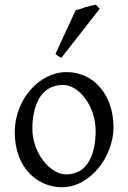

<svg xmlns="http://www.w3.org/2000/svg" viewBox="-20 -772 538 807"><path d="M258 -39C191 -39 116 -129 116 -231C116 -321 147 -415 245 -415C312 -415 382 -326 382 -222C382 -134 354 -39 258 -39ZM259 -469C146 -469 42 -354 42 -217C42 -62 142 15 240 15C361 15 457 -116 457 -237C457 -369 378 -469 259 -469ZM238 -529 399 -735 383 -752C374 -750 374 -750 363 -748L339 -742L317 -734C310 -732 303 -730 298 -729L213 -545C221 -540 230 -531 238 -529Z"/></svg>

Font: Temporarium
Style: Regular
Weight: 400
Version: Version 1.1